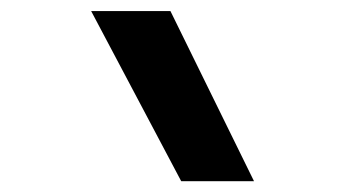

<svg xmlns="http://www.w3.org/2000/svg" viewBox="-20 -932 640 356"><path d="M316 -596 149 -911.5H296L451 -596Z"/></svg>

Font: Spline Sans Mono
Style: Bold Italic
Weight: 700
Italic angle: -4°
Monospace: yes
Version: Version 1.004